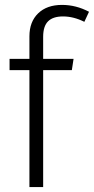

<svg xmlns="http://www.w3.org/2000/svg" viewBox="-20 -763 383 783"><path d="M156 -613V-523H280L273 -477H156V0H100V-477H19V-523H100V-615Q100 -674 135.5 -708.5Q171 -743 233 -743Q290 -743 343 -715L324 -674Q280 -696 237 -696Q196 -696 176 -676Q156 -656 156 -613Z"/></svg>

Font: Fira Sans Condensed Light
Style: Regular
Weight: 300
Width: 3
Designer: bBox Type GmbH & Carrois Corporate GbR & Edenspiekermann AG
Foundry: bBox Type GmbH & Carrois Corporate GbR & Edenspiekermann AG
Version: Version 4.301